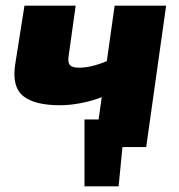

<svg xmlns="http://www.w3.org/2000/svg" viewBox="-20 -517 628 675"><path d="M277 -97H481V0H277ZM277 -5H411L397 138H277ZM246 -497 221 -318Q218 -297 226 -288Q234 -279 258 -279Q282 -279 308.5 -286Q335 -293 368 -307L383 -199Q358 -182 324.5 -170.5Q291 -159 256 -153Q221 -147 191 -147Q102 -147 62 -179Q22 -211 33 -288L66 -497ZM564 -497 494 0H313L383 -497Z"/></svg>

Font: Exo 2 ExtraBold
Style: Italic
Weight: 800
Italic angle: -8°
Designer: Natanael Gama
Foundry: Natanael Gama
Version: Version 2.010